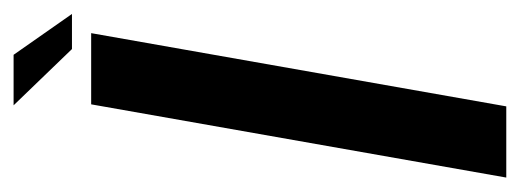

<svg xmlns="http://www.w3.org/2000/svg" viewBox="-254 -488 743 274"><g transform="rotate(-90 117.0 -351.5)"><path d="M0.1 0H101.7L206.2 -592.4H104.6ZM183.5 -619.8H233.6L175.3 -703.1H103.2Z"/></g></svg>

Font: Anybody Thin
Style: Italic
Weight: 100
Italic angle: -10°
Designer: Tyler Finck
Foundry: Etcetera Type Company
Version: Version 1.114;gftools[0.9.25]